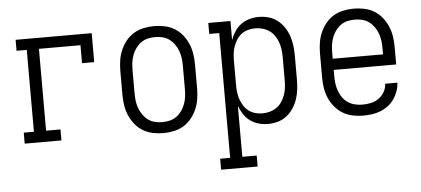

<svg xmlns="http://www.w3.org/2000/svg" viewBox="-50 -635 2100 958"><g transform="rotate(-5 1000.0 -156.5)"><path d="M56 0V-55H107V-465H56V-520H437V-375H376V-465H168V-55H240V0Z M750 8Q724 8 697.5 2.5Q671 -3 648.5 -16.5Q626 -30 609 -51Q592 -72 581.5 -96.5Q571 -121 567 -147.5Q563 -174 563 -200V-320Q563 -346 567 -372.5Q571 -399 581.5 -423.5Q592 -448 609 -469Q626 -490 648.5 -503.5Q671 -517 697.5 -522.5Q724 -528 750 -528Q776 -528 802.5 -522.5Q829 -517 851.5 -503.5Q874 -490 891 -469Q908 -448 918.5 -423.5Q929 -399 933 -372.5Q937 -346 937 -320V-200Q937 -174 933 -147.5Q929 -121 918.5 -96.5Q908 -72 891 -51Q874 -30 851.5 -16.5Q829 -3 802.5 2.5Q776 8 750 8ZM750 -47Q769 -47 787.5 -51.5Q806 -56 821 -67Q836 -78 847 -93.5Q858 -109 864.5 -126.5Q871 -144 873.5 -162.5Q876 -181 876 -200V-320Q876 -339 873.5 -357.5Q871 -376 864.5 -393.5Q858 -411 847 -426.5Q836 -442 821 -453Q806 -464 787.5 -468.5Q769 -473 750 -473Q731 -473 712.5 -468.5Q694 -464 679 -453Q664 -442 653 -426.5Q642 -411 635.5 -393.5Q629 -376 626.5 -357.5Q624 -339 624 -320V-200Q624 -181 626.5 -162.5Q629 -144 635.5 -126.5Q642 -109 653 -93.5Q664 -78 679 -67Q694 -56 712.5 -51.5Q731 -47 750 -47Z M1021 215V160H1071V-465H1021V-520H1132V-425Q1140 -447 1153 -467Q1166 -487 1185 -501Q1204 -515 1227 -521.5Q1250 -528 1274 -528Q1299 -528 1323 -521.5Q1347 -515 1367 -499.5Q1387 -484 1401 -463Q1415 -442 1423 -418.5Q1431 -395 1434 -370Q1437 -345 1437 -320V-200Q1437 -175 1434 -150Q1431 -125 1423 -101.5Q1415 -78 1401 -57Q1387 -36 1367 -20.5Q1347 -5 1323 1.5Q1299 8 1274 8Q1250 8 1227 1.5Q1204 -5 1185 -19Q1166 -33 1153 -53Q1140 -73 1132 -95V160H1204V215ZM1251 -47Q1270 -47 1288 -52Q1306 -57 1321.5 -67.5Q1337 -78 1347.5 -93.5Q1358 -109 1364.5 -126.5Q1371 -144 1373.5 -162.5Q1376 -181 1376 -200V-320Q1376 -339 1373.5 -357.5Q1371 -376 1364.5 -393.5Q1358 -411 1347.5 -426.5Q1337 -442 1321.5 -452.5Q1306 -463 1288 -468Q1270 -473 1251 -473Q1233 -473 1215 -468Q1197 -463 1182.5 -452Q1168 -441 1158 -425Q1148 -409 1142 -392Q1136 -375 1134 -356.5Q1132 -338 1132 -320V-200Q1132 -182 1134 -163.5Q1136 -145 1142 -128Q1148 -111 1158 -95Q1168 -79 1182.5 -68Q1197 -57 1215 -52Q1233 -47 1251 -47Z M1751 8Q1725 8 1698.5 2.5Q1672 -3 1649.5 -16.5Q1627 -30 1609.5 -51Q1592 -72 1581.5 -96.5Q1571 -121 1567 -147Q1563 -173 1563 -200V-320Q1563 -346 1567 -372.5Q1571 -399 1581.5 -423.5Q1592 -448 1609 -469Q1626 -490 1648.5 -503.5Q1671 -517 1697.5 -522.5Q1724 -528 1750 -528Q1776 -528 1802.5 -522.5Q1829 -517 1851.5 -503.5Q1874 -490 1891 -469Q1908 -448 1918.5 -423.5Q1929 -399 1933 -372.5Q1937 -346 1937 -320V-232H1624V-200Q1624 -181 1626.5 -162.5Q1629 -144 1635.5 -126Q1642 -108 1653 -92.5Q1664 -77 1680 -66.5Q1696 -56 1714.5 -51.5Q1733 -47 1751 -47Q1773 -47 1794.5 -51.5Q1816 -56 1833.5 -68.5Q1851 -81 1862 -100Q1873 -119 1874 -141H1935Q1934 -119 1926.5 -98Q1919 -77 1906.5 -59Q1894 -41 1876 -27.5Q1858 -14 1837.5 -6Q1817 2 1795 5Q1773 8 1751 8ZM1876 -288V-320Q1876 -339 1873.5 -357.5Q1871 -376 1864.5 -393.5Q1858 -411 1847 -426.5Q1836 -442 1821 -453Q1806 -464 1787.5 -468.5Q1769 -473 1750 -473Q1731 -473 1712.5 -468.5Q1694 -464 1679 -453Q1664 -442 1653 -426.5Q1642 -411 1635.5 -393.5Q1629 -376 1626.5 -357.5Q1624 -339 1624 -320V-288Z"/></g></svg>

Font: Iosevka Curly Slab Light
Style: Regular
Weight: 300
Monospace: yes
Designer: Belleve Invis
Foundry: Belleve Invis
Version: Version 22.1.2; ttfautohint (v1.8.4)